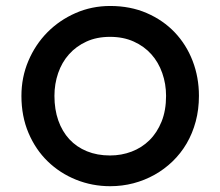

<svg xmlns="http://www.w3.org/2000/svg" viewBox="-20 -622 753 656"><path d="M53.2 -294.4Q53.2 -357.9 76.9 -413.8Q100.6 -469.7 141.8 -511.5Q183.1 -553.2 238.3 -577.4Q293.5 -601.6 356.4 -601.6Q425.3 -601.6 481.2 -577.4Q537.1 -553.2 576.9 -511.5Q616.7 -469.7 638.2 -413.8Q659.7 -357.9 659.7 -294.4Q659.7 -248 648.7 -207Q637.7 -166 617.7 -131.8Q597.7 -97.7 569.6 -70.6Q541.5 -43.5 507.8 -24.7Q474.1 -5.9 435.8 4.2Q397.5 14.2 356.4 14.2Q294.9 14.2 239.7 -8.1Q184.6 -30.3 143.1 -70.6Q101.6 -110.8 77.4 -167.7Q53.2 -224.6 53.2 -294.4ZM166 -294.4Q166 -248 179.2 -210.4Q192.4 -172.9 217 -146.2Q241.7 -119.6 276.9 -105.2Q312 -90.8 356 -90.8Q395 -90.8 429.7 -104Q464.4 -117.2 490.5 -142.8Q516.6 -168.5 532 -206.5Q547.4 -244.6 547.4 -294.4Q547.4 -335.4 534.4 -372.3Q521.5 -409.2 497.1 -436.5Q472.7 -463.9 437 -480Q401.4 -496.1 356 -496.1Q310.5 -496.1 275.4 -480Q240.2 -463.9 215.8 -436.5Q191.4 -409.2 178.7 -372.3Q166 -335.4 166 -294.4Z"/></svg>

Font: Autour One
Style: Regular
Weight: 400
Version: Version 1.007; ttfautohint (v0.92) -l 24 -r 24 -G 200 -x 7 -